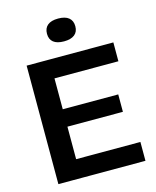

<svg xmlns="http://www.w3.org/2000/svg" viewBox="-126 -947 841 1033"><g transform="rotate(-15 294.5 -430.5)"><path d="M69 0V-660H196V0ZM152 0V-105H554V0ZM152 -286V-383H505V-286ZM152 -555V-660H552V-555ZM298 -734Q259 -734 239 -750Q219 -766 219 -797Q219 -828 239 -844.5Q259 -861 298 -861Q337 -861 357 -844.5Q377 -828 377 -797Q377 -766 356.5 -750Q336 -734 298 -734Z"/></g></svg>

Font: Bricolage Grotesque 36pt SemiBold
Style: Regular
Weight: 600
Designer: Mathieu Triay
Foundry: Atelier Triay
Version: Version 1.001;gftools[0.9.33.dev8+g029e19f]